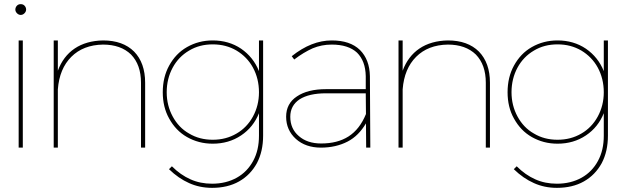

<svg xmlns="http://www.w3.org/2000/svg" viewBox="-20 -712 3038 926"><path d="M70 -517V0H90V-517ZM98 -685C93 -690 87 -692 80 -692C73 -692 67 -690 62 -685C57 -680 54 -673 54 -666C54 -659 57 -653 62 -648C67 -643 73 -640 80 -640C87 -640 93 -643 98 -648C103 -653 106 -659 106 -666C106 -673 103 -680 98 -685Z M627 -463C591 -499 541 -517 477 -517C423 -516 377 -503 340 -478C303 -453 276 -417 259 -371V-517H239V0H259V-281C264 -348 286 -400 324 -438C362 -476 413 -496 477 -497C534 -497 579 -481 612 -449C644 -416 660 -371 660 -313V0H680V-313C680 -377 662 -427 627 -463Z M1249 -517H1229V-369C1211 -414 1182 -450 1143 -477C1103 -504 1057 -517 1006 -517C960 -517 919 -506 882 -485C845 -464 817 -434 796 -396C775 -358 765 -315 765 -267C765 -220 775 -177 796 -140C817 -102 845 -72 882 -51C919 -30 960 -19 1006 -19C1057 -19 1103 -32 1143 -59C1182 -85 1211 -121 1229 -166V-58C1229 -11 1220 29 1201 64C1182 99 1156 126 1122 145C1088 164 1048 174 1003 174C965 174 930 167 899 153C867 139 837 118 809 90L795 104C826 134 858 156 892 171C925 186 962 194 1003 194C1052 194 1096 184 1133 163C1170 142 1198 113 1219 75C1239 37 1249 -7 1249 -58ZM1121 -68C1087 -48 1049 -38 1006 -38C963 -38 925 -48 892 -68C858 -87 832 -115 813 -150C794 -185 784 -224 784 -267C784 -311 794 -351 813 -386C832 -421 858 -448 892 -468C925 -488 963 -498 1006 -498C1049 -498 1087 -488 1121 -468C1154 -448 1181 -421 1200 -386C1219 -351 1229 -311 1229 -267C1229 -224 1219 -185 1200 -150C1181 -115 1154 -87 1121 -68Z M1746 0H1766L1764 -345C1763 -398 1747 -440 1716 -471C1684 -502 1639 -517 1580 -517C1515 -517 1451 -492 1387 -441L1399 -425C1429 -448 1459 -466 1488 -479C1517 -491 1547 -497 1580 -497C1633 -497 1674 -484 1702 -458C1729 -431 1743 -394 1744 -345V-282H1552C1493 -282 1446 -270 1412 -247C1377 -224 1360 -191 1360 -149C1360 -106 1376 -70 1407 -42C1438 -14 1479 0 1528 0C1576 0 1619 -10 1656 -29C1693 -48 1722 -78 1745 -117ZM1661 -54C1625 -31 1581 -20 1529 -20C1484 -20 1448 -32 1421 -56C1394 -79 1380 -110 1380 -149C1380 -185 1395 -213 1425 -233C1455 -252 1497 -262 1552 -262H1744L1745 -162C1725 -113 1697 -77 1661 -54Z M2290 -463C2254 -499 2204 -517 2140 -517C2086 -516 2040 -503 2003 -478C1966 -453 1939 -417 1922 -371V-517H1902V0H1922V-281C1927 -348 1949 -400 1987 -438C2025 -476 2076 -496 2140 -497C2197 -497 2242 -481 2275 -449C2307 -416 2323 -371 2323 -313V0H2343V-313C2343 -377 2325 -427 2290 -463Z M2912 -517H2892V-369C2874 -414 2845 -450 2806 -477C2766 -504 2720 -517 2669 -517C2623 -517 2582 -506 2545 -485C2508 -464 2480 -434 2459 -396C2438 -358 2428 -315 2428 -267C2428 -220 2438 -177 2459 -140C2480 -102 2508 -72 2545 -51C2582 -30 2623 -19 2669 -19C2720 -19 2766 -32 2806 -59C2845 -85 2874 -121 2892 -166V-58C2892 -11 2883 29 2864 64C2845 99 2819 126 2785 145C2751 164 2711 174 2666 174C2628 174 2593 167 2562 153C2530 139 2500 118 2472 90L2458 104C2489 134 2521 156 2555 171C2588 186 2625 194 2666 194C2715 194 2759 184 2796 163C2833 142 2861 113 2882 75C2902 37 2912 -7 2912 -58ZM2784 -68C2750 -48 2712 -38 2669 -38C2626 -38 2588 -48 2555 -68C2521 -87 2495 -115 2476 -150C2457 -185 2447 -224 2447 -267C2447 -311 2457 -351 2476 -386C2495 -421 2521 -448 2555 -468C2588 -488 2626 -498 2669 -498C2712 -498 2750 -488 2784 -468C2817 -448 2844 -421 2863 -386C2882 -351 2892 -311 2892 -267C2892 -224 2882 -185 2863 -150C2844 -115 2817 -87 2784 -68Z"/></svg>

Font: Argentum Sans Thin
Style: Regular
Weight: 250
Designer: Julieta Ulanovsky
Foundry: Julieta Ulanovsky
Version: Version 5.001;February 15, 2019;FontCreator 11.5.0.2425 64-b